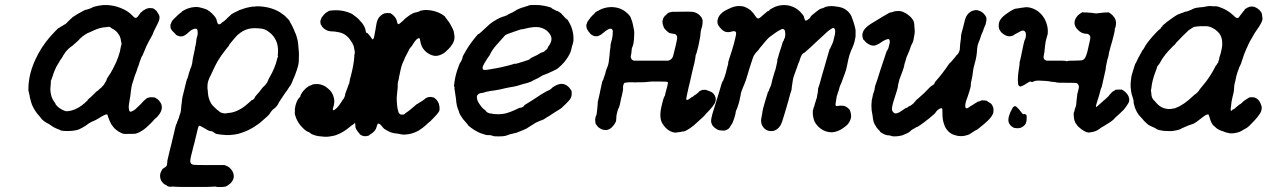

<svg xmlns="http://www.w3.org/2000/svg" viewBox="-20 -498 5037 763"><path d="M383 -477Q389 -478 400 -478Q411 -478 420.5 -476.5Q430 -475 435 -474Q445 -472 460 -466Q483 -457 499 -443Q513 -429 515 -428Q517 -427 519 -427Q524 -427 529 -434Q536 -444 540 -449Q541 -450 541.5 -449.5Q542 -449 545.5 -453Q549 -457 549.5 -456.5Q550 -456 553 -458Q560 -464 573 -466Q580 -466 582.5 -465.5Q585 -465 586 -465Q591 -465 598 -458Q603 -454 603 -453Q603 -452 608 -445Q614 -437 614 -429Q614 -422 611 -414Q609 -409 607.5 -406Q606 -403 601.5 -394Q597 -385 594.5 -380Q592 -375 590.5 -371.5Q589 -368 588 -365Q587 -362 585 -358Q570 -332 562 -315Q552 -292 549 -284Q546 -275 543 -273Q542 -272 535 -252Q531 -237 529 -233.5Q527 -230 526.5 -227Q526 -224 523 -216Q513 -191 512 -185Q507 -169 505 -163Q502 -153 500 -134Q498 -114 496 -106Q495 -99 492 -80Q491 -72 492 -67Q493 -58 495 -56Q497 -54 499 -54Q501 -54 502.5 -55Q504 -56 506 -56.5Q508 -57 508.5 -57.5Q509 -58 509.5 -58Q510 -58 511.5 -59.5Q513 -61 514 -61Q515 -61 524.5 -70Q534 -79 540 -85Q552 -99 559 -104Q563 -107 563 -107Q564 -109 574 -111Q577 -111 577 -111.5Q577 -112 583 -111.5Q589 -111 592 -111Q597 -111 607 -103Q613 -98 618 -90Q622 -84 623 -75Q624 -64 619 -54Q616 -47 608.5 -38Q601 -29 596 -26Q595 -25 593.5 -23.5Q592 -22 584 -13Q559 13 545 21Q542 22 537 26Q529 30 520 33Q517 34 500 34Q473 35 468 33Q449 26 434 11Q427 3 423 -3Q415 -17 409 -35Q408 -41 406.5 -42.5Q405 -44 402 -43Q399 -43 394.5 -40.5Q390 -38 389 -38Q388 -38 382 -34Q361 -20 344 -14Q338 -11 332 -7Q320 3 306 10Q297 14 294 16Q288 19 273 21Q252 24 231 22Q221 21 219 19Q218 19 215 17Q195 10 182 0Q175 -5 169 -8Q153 -16 143 -28Q141 -32 136 -37Q117 -58 107 -82Q103 -93 99 -110Q98 -114 98 -114.5Q98 -115 98 -116.5Q98 -118 97 -121Q96 -124 95 -129Q94 -136 93 -136Q93 -136 93 -148Q93 -160 94.5 -171.5Q96 -183 97 -189Q104 -226 120 -260Q142 -309 179 -352Q185 -359 199 -373.5Q213 -388 214 -387Q216 -387 220 -391Q222 -392 225 -393.5Q228 -395 229 -396Q230 -397 230.5 -397Q231 -397 233 -398.5Q235 -400 235 -400Q238 -400 243 -405Q245 -407 246 -408L247 -409Q247 -409 248.5 -410.5Q250 -412 252 -414Q254 -416 255 -417Q258 -419 257 -419L260 -422Q263 -424 265 -426Q267 -428 266 -428L286 -441Q322 -462 322 -459Q324 -459 335 -463Q346 -467 348 -469Q352 -471 361 -473Q373 -476 383 -477ZM417 -390Q411 -393 410 -391Q410 -391 401 -390Q377 -389 350 -376Q339 -371 337 -370Q327 -367 316 -359Q311 -356 307.5 -353Q304 -350 302 -348Q301 -347 299.5 -346Q298 -345 297 -344Q296 -343 296 -342.5Q296 -342 295 -341Q294 -340 292.5 -338.5Q291 -337 290 -336Q278 -326 270 -318L258 -309L252 -304Q249 -300 246.5 -298Q244 -296 242 -293.5Q240 -291 239 -289L233 -280L232 -279Q231 -277 230 -275Q229 -273 226 -268Q218 -258 213 -248Q211 -245 210 -243Q206 -238 198 -220Q193 -208 188 -192Q186 -185 184 -181L182 -177V-169Q181 -160 181 -156Q179 -142 181 -131Q183 -116 189 -104Q194 -94 199 -89Q200 -88 200 -87Q199 -85 206.5 -77Q214 -69 222 -65Q228 -61 236 -58L242 -56H249Q265 -58 277 -63Q298 -73 300 -76Q301 -76 303.5 -78Q306 -80 307.5 -81Q309 -82 312 -85Q317 -88 317 -89Q317 -89 322 -93.5Q327 -98 328 -99L329 -101H328L329 -102Q331 -104 333.5 -106Q336 -108 339.5 -111Q343 -114 355 -126Q367 -138 367 -137H368Q371 -139 375 -143.5Q379 -148 379.5 -147.5Q380 -147 383 -150.5Q386 -154 389.5 -157.5Q393 -161 394.5 -164Q396 -167 397.5 -169Q399 -171 399 -172Q399 -173 401 -175Q404 -180 404 -182Q403 -183 409 -192Q420 -207 429 -225Q455 -274 460 -311Q461 -316 461.5 -316.5Q462 -317 462.5 -320.5Q463 -324 463 -325.5Q463 -327 462.5 -328Q462 -329 461 -334Q460 -345 456 -354Q454 -357 451 -362Q443 -376 425 -385Q419 -388 420 -389Z M1007 -473Q1034 -472 1057 -465Q1086 -456 1104 -441Q1108 -438 1111 -436Q1115 -432 1123 -424Q1131 -416 1130.5 -415.5Q1130 -415 1133 -410Q1134 -408 1136 -404Q1139 -400 1141 -395Q1144 -390 1147.5 -381.5Q1151 -373 1152 -370Q1158 -359 1163 -337Q1165 -325 1166 -310Q1166 -304 1167 -298Q1168 -292 1168 -278.5Q1168 -265 1167.5 -260Q1167 -255 1167 -249Q1166 -239 1160 -221Q1152 -197 1148 -189Q1146 -185 1144 -180Q1138 -162 1130 -153Q1127 -149 1121 -139Q1119 -137 1113.5 -129Q1108 -121 1103.5 -114Q1099 -107 1093.5 -99Q1088 -91 1087 -88Q1081 -75 1069 -66Q1065 -64 1061 -59Q1055 -52 1053 -48Q1049 -40 1020 -16Q1016 -13 1013 -10Q1010 -7 1006.5 -5Q1003 -3 999 0Q981 13 958 23Q944 29 926 34Q914 37 899 38Q882 40 859 37Q836 35 830.5 29Q825 23 816 23Q810 23 788 9Q775 1 771 2Q768 4 765 18Q763 27 759.5 41Q756 55 753 68Q750 81 748 87Q743 106 739 123Q738 129 737 133Q735 142 737 148Q740 156 751 157Q755 158 810.5 158Q866 158 871 158Q884 161 894 170Q908 184 909 200Q910 212 902 223Q897 231 890 235Q887 237 885 239Q878 245 862 245Q841 246 839 244Q839 243 833 243.5Q827 244 824 244Q822 245 749 245Q676 245 674 244Q672 244 669.5 243.5Q667 243 665.5 243Q664 243 664 244H655Q652 244 648 242.5Q644 241 645 241L641 238Q636 235 635 235Q634 235 630.5 232Q627 229 624 225Q621 221 620 219Q616 210 616 201Q616 192 620 184Q626 172 628 172Q629 172 632.5 169Q636 166 637 166Q639 165 641.5 161.5Q644 158 644 155Q644 154 644 151Q646 145 645 144Q644 144 644.5 143.5Q645 143 648 128Q652 112 655 98Q659 84 660 79Q663 65 677 7Q680 -3 680 -4L681 -5Q681 -4 682 -6Q683 -8 684 -12.5Q685 -17 685.5 -16.5Q686 -16 687 -21Q688 -23 688.5 -24Q689 -25 690.5 -29Q692 -33 693 -38Q698 -50 699 -59Q699 -66 699.5 -66.5Q700 -67 700 -70Q700 -73 700.5 -77Q701 -81 701.5 -85Q702 -89 702.5 -91Q703 -93 703 -97.5Q703 -102 706 -116Q710 -132 715 -152Q718 -165 719 -169Q720 -173 722 -180L724 -187V-186V-184L725 -186Q726 -188 728.5 -198.5Q731 -209 731.5 -209.5Q732 -210 733.5 -215Q735 -220 735 -220Q735 -220 736 -223Q737 -226 737.5 -227Q738 -228 738.5 -229.5Q739 -231 739.5 -231.5Q740 -232 741 -235.5Q742 -239 742 -240Q744 -245 744 -249Q744 -250 745 -256Q746 -262 746.5 -266Q747 -270 748.5 -275.5Q750 -281 750 -282Q750 -284 752 -292Q755 -304 755 -309Q756 -312 757 -317Q760 -330 760 -337Q761 -347 764 -355Q767 -363 765 -377Q764 -381 762 -383Q760 -384 756.5 -384Q753 -384 748 -382Q739 -379 730 -370Q715 -356 706 -354Q692 -351 679 -360L678 -362Q678 -362 675 -365Q672 -368 668 -372Q664 -376 664 -376L658 -386L657 -399L659 -403L662 -411Q662 -411 664 -414.5Q666 -418 666.5 -418Q667 -418 668.5 -420Q670 -422 670 -422Q670 -422 678 -429.5Q686 -437 686 -437.5Q686 -438 689 -440Q692 -442 692.5 -443Q693 -444 696 -446Q703 -450 703 -452Q703 -453 713.5 -458.5Q724 -464 732 -466Q741 -469 754 -470Q767 -471 780 -467Q792 -464 802 -460Q814 -453 823 -444Q840 -427 841 -418Q843 -406 848 -402Q849 -401 850 -401Q851 -401 851.5 -401.5Q852 -402 853 -402Q854 -401 860 -406Q862 -409 863.5 -409.5Q865 -410 867 -411.5Q869 -413 871 -414.5Q873 -416 877 -419.5Q881 -423 882 -424.5Q883 -426 883 -426Q883 -426 886 -428.5Q889 -431 889 -431.5Q889 -432 893 -435Q897 -438 897 -439Q898 -441 911.5 -448Q925 -455 932 -458Q955 -467 974 -470Q982 -472 991 -472Q993 -471 993.5 -472Q994 -473 1007 -473ZM1011 -385Q1004 -386 995 -386Q969 -387 946 -375Q934 -368 922 -357Q907 -341 903 -335Q900 -331 897 -328Q895 -326 893.5 -323.5Q892 -321 890.5 -319.5Q889 -318 889.5 -318Q890 -318 891 -319L890 -317Q888 -315 886 -312Q884 -309 878 -302Q856 -274 845 -255Q843 -251 838 -242Q833 -233 831 -228Q819 -201 817 -198Q816 -197 815 -194.5Q814 -192 812 -188Q807 -176 806 -170Q805 -167 804.5 -156.5Q804 -146 805 -142Q806 -138 806 -131Q807 -120 809 -111Q813 -96 820 -85Q826 -77 834 -70Q846 -58 850 -57V-56L857 -51Q867 -47 878 -47Q880 -48 880 -48L886 -49Q918 -50 954 -77Q964 -85 975 -95Q977 -97 978.5 -98.5Q980 -100 981 -100.5Q982 -101 982 -101Q983 -99 988 -104Q993 -109 993 -112Q993 -113 1000 -121Q1013 -135 1022 -148Q1027 -154 1029 -155Q1032 -157 1040 -168Q1047 -180 1047 -183Q1047 -184 1052 -192Q1062 -209 1069 -226Q1077 -245 1081 -262Q1082 -269 1083 -270V-269L1084 -270Q1086 -274 1084 -275Q1084 -275 1084 -279Q1087 -304 1081 -326Q1078 -337 1070 -349Q1062 -361 1050 -370Q1040 -378 1032 -381Q1021 -385 1011 -385Z M1666 -458Q1676 -459 1690 -457Q1713 -454 1735 -442Q1749 -433 1750 -430Q1750 -429 1750 -429Q1750 -429 1753 -425Q1756 -421 1758 -418.5Q1760 -416 1763 -412Q1766 -408 1768 -404.5Q1770 -401 1773 -395Q1781 -381 1783 -374Q1785 -362 1786 -355Q1787 -345 1784 -336Q1780 -325 1776 -320Q1770 -310 1760 -301Q1756 -298 1753 -294Q1744 -286 1735 -282Q1726 -278 1721 -277Q1718 -277 1715 -276Q1704 -275 1690.5 -281Q1677 -287 1667 -298Q1660 -306 1657 -312Q1652 -323 1650 -335Q1649 -344 1648 -345Q1643 -349 1634 -340Q1628 -334 1619 -319Q1615 -312 1612 -310Q1607 -305 1604 -297Q1601 -290 1592 -274Q1589 -269 1587.5 -264Q1586 -259 1584 -256Q1578 -244 1575 -233Q1573 -227 1571.5 -218.5Q1570 -210 1568.5 -204Q1567 -198 1566 -193Q1565 -183 1562 -174Q1561 -171 1561 -169Q1561 -167 1560.5 -163.5Q1560 -160 1560.5 -157Q1561 -154 1560 -147Q1558 -129 1557 -116Q1557 -107 1556.5 -106Q1556 -105 1557 -93Q1558 -76 1560 -66Q1561 -62 1561.5 -59.5Q1562 -57 1564 -51Q1567 -45 1572 -43Q1577 -42 1584 -43Q1590 -45 1590 -47Q1590 -48 1594 -50Q1604 -56 1628 -77Q1637 -85 1638 -85Q1640 -85 1646 -90Q1651 -93 1651.5 -93Q1652 -93 1656 -96Q1660 -99 1660.5 -99Q1661 -99 1663 -100.5Q1665 -102 1669 -105L1672 -108L1682 -112L1695 -113Q1694 -112 1695 -112Q1702 -112 1706 -109Q1707 -108 1710 -106Q1716 -101 1720 -94Q1725 -86 1726.5 -74Q1728 -62 1725 -56Q1721 -47 1698 -24Q1694 -21 1694 -20Q1694 -19 1680 -8Q1677 -5 1674 -2Q1661 10 1645 20Q1641 23 1637.5 24Q1634 25 1629 28Q1617 33 1605 35Q1592 37 1582 37Q1573 36 1566 34Q1562 33 1560 33Q1549 33 1533 28Q1523 24 1512 17Q1508 14 1507 14Q1505 13 1498 4Q1489 -7 1484 -7Q1480 -7 1477 5Q1474 15 1471 19Q1465 28 1450 37Q1447 39 1447 40Q1446 41 1441 42Q1430 45 1419 41Q1409 36 1409 34Q1409 33 1406 30Q1403 27 1400.5 23Q1398 19 1397 18Q1396 16 1393 10Q1393 8 1392 1Q1392 -10 1390 -10Q1388 -10 1388 -6Q1388 -5 1387.5 -5.5Q1387 -6 1386.5 -5.5Q1386 -5 1383 -3Q1376 1 1368 8Q1356 18 1346 24Q1330 34 1315 39Q1306 42 1303 42Q1281 47 1265 45Q1244 44 1229 39Q1226 38 1222.5 36.5Q1219 35 1216 33.5Q1213 32 1214 31L1207 27Q1197 24 1186 13Q1171 -1 1163 -16Q1157 -26 1154 -37Q1152 -42 1151.5 -46.5Q1151 -51 1151.5 -51.5Q1152 -52 1152 -56Q1151 -68 1153 -70Q1153 -70 1153 -72.5Q1153 -75 1153.5 -75Q1154 -75 1154 -77Q1154 -79 1154.5 -79Q1155 -79 1155 -81Q1155 -83 1155.5 -83Q1156 -83 1156 -84.5Q1156 -86 1156.5 -86.5Q1157 -87 1158 -90Q1161 -99 1163 -101Q1164 -102 1164.5 -103.5Q1165 -105 1166.5 -106.5Q1168 -108 1169 -109Q1170 -110 1171 -112Q1176 -116 1173 -116L1174 -117Q1175 -119 1174.5 -119Q1174 -119 1175 -121L1176 -122V-123Q1176 -123 1176.5 -123.5Q1177 -124 1178.5 -126.5Q1180 -129 1180 -129V-130L1181 -131L1182 -132Q1184 -135 1185 -136Q1186 -138 1193 -145Q1197 -149 1198.5 -149.5Q1200 -150 1200 -150.5Q1200 -151 1202 -152Q1204 -153 1204 -153.5Q1204 -154 1207 -155.5Q1210 -157 1211 -157.5Q1212 -158 1216 -159L1222 -162Q1222 -163 1226 -163Q1243 -166 1258 -161Q1269 -158 1280 -149Q1292 -140 1299 -129Q1304 -120 1306 -112Q1307 -108 1308 -103Q1309 -97 1308 -88Q1307 -78 1303 -67Q1302 -62 1303.5 -60.5Q1305 -59 1310 -62Q1319 -68 1328 -80Q1334 -89 1340 -98Q1342 -103 1343 -103Q1344 -102 1348 -110Q1351 -117 1352 -121Q1352 -122 1351 -121L1352 -125Q1356 -136 1363 -155L1367 -166L1368 -167Q1369 -170 1369 -173Q1369 -176 1371 -185Q1374 -193 1375 -199Q1385 -237 1388 -271Q1388 -280 1388 -281Q1390 -281 1390 -288.5Q1390 -296 1388 -302Q1386 -317 1383 -320Q1383 -320 1380 -327Q1375 -335 1370 -342Q1366 -348 1360 -353Q1348 -364 1334 -368Q1328 -370 1314 -372Q1310 -373 1302 -373Q1292 -373 1282 -376Q1273 -380 1268 -384Q1265 -387 1265 -387Q1262 -388 1258 -396Q1256 -400 1255.5 -399.5Q1255 -399 1254.5 -401.5Q1254 -404 1253.5 -407.5Q1253 -411 1253 -414Q1253 -417 1253.5 -417Q1254 -417 1254 -416.5Q1254 -416 1254 -416Q1254 -416 1255 -420L1259 -430L1262 -433Q1264 -436 1265 -437Q1266 -438 1266 -438.5Q1266 -439 1269.5 -442Q1273 -445 1273.5 -446Q1274 -447 1279.5 -450Q1285 -453 1286 -454Q1288 -456 1305.5 -457Q1323 -458 1335 -456Q1356 -453 1374 -445Q1381 -442 1384 -439Q1386 -437 1389 -435Q1392 -433 1392.5 -432.5Q1393 -432 1396 -430Q1406 -422 1413 -413Q1420 -406 1424 -399Q1432 -386 1433 -376Q1434 -370 1436 -368Q1438 -365 1438 -367L1439 -366H1441L1442 -365Q1443 -363 1446 -360Q1450 -356 1456 -347Q1461 -338 1464 -344Q1467 -349 1470 -369Q1471 -375 1472.5 -382Q1474 -389 1474 -392Q1476 -409 1482 -422Q1487 -431 1490 -433Q1491 -433 1493 -436Q1500 -442 1508 -445Q1511 -445 1514.5 -445.5Q1518 -446 1518.5 -446.5Q1519 -447 1524 -446Q1529 -445 1530 -446Q1530 -447 1537 -442Q1539 -440 1544 -436Q1556 -425 1558 -410Q1560 -403 1562 -402Q1565 -400 1581 -415Q1589 -424 1595 -428Q1607 -438 1619 -444L1625 -447L1638 -450Q1645 -452 1647 -453Q1649 -454 1648.5 -454.5Q1648 -455 1650.5 -455.5Q1653 -456 1657 -456.5Q1661 -457 1666 -458Z M1919 -397Q1920 -398 1920 -398L1919 -397L1918 -396ZM2093 -478Q2098 -478 2111.5 -478Q2125 -478 2129 -477Q2145 -475 2156 -472Q2172 -468 2172 -466Q2172 -465 2177 -462.5Q2182 -460 2187.5 -457Q2193 -454 2195 -454H2196L2195 -455Q2194 -456 2197 -454Q2197 -454 2199 -452Q2207 -448 2212 -443Q2211 -444 2210.5 -444Q2210 -444 2228 -425Q2233 -421 2233 -421Q2236 -421 2245 -403Q2251 -392 2254 -380Q2259 -363 2259 -344Q2259 -330 2257 -327Q2257 -326 2256 -323Q2255 -320 2253.5 -315Q2252 -310 2252 -309Q2252 -308 2251 -305Q2250 -302 2249 -297Q2248 -292 2244 -284Q2232 -260 2212 -240Q2196 -224 2188 -221Q2185 -220 2182.5 -218.5Q2180 -217 2177 -215.5Q2174 -214 2169 -212Q2157 -206 2146 -202Q2139 -200 2134 -197Q2115 -185 2104 -181Q2101 -180 2098 -178Q2093 -174 2086 -172Q2083 -171 2080.5 -170Q2078 -169 2074.5 -168Q2071 -167 2062 -165Q2028 -154 2018 -153Q2014 -153 1986 -147Q1974 -144 1971.5 -143.5Q1969 -143 1958.5 -141Q1948 -139 1941 -138Q1928 -137 1922 -135Q1918 -134 1914 -133.5Q1910 -133 1907 -131.5Q1904 -130 1897 -129Q1885 -128 1880 -123Q1877 -120 1876 -117.5Q1875 -115 1875 -111Q1875 -105 1879 -95Q1885 -84 1893 -74Q1899 -66 1907 -61Q1912 -57 1913 -54Q1916 -51 1924 -48L1929 -47H1931Q1941 -44 1961 -44Q1973 -44 1988 -47Q2011 -53 2039 -67Q2045 -70 2047 -70Q2049 -70 2051 -70Q2059 -73 2063 -77L2064 -78H2062H2061Q2061 -78 2067 -82Q2086 -93 2131 -123Q2154 -137 2155 -137Q2156 -136 2166 -142Q2174 -148 2174 -149Q2174 -150 2188 -158Q2205 -167 2219 -164Q2232 -161 2242 -150Q2248 -143 2251 -137Q2252 -135 2252 -127Q2252 -119 2250 -113Q2247 -103 2234 -91Q2227 -83 2222 -79Q2217 -75 2216.5 -74Q2216 -73 2214 -71Q2210 -67 2193 -57Q2189 -55 2179.5 -48.5Q2170 -42 2164.5 -38.5Q2159 -35 2152 -31Q2139 -22 2137 -22Q2136 -22 2129 -19Q2122 -16 2117 -14Q2109 -11 2099 -4Q2082 7 2079 8.5Q2076 10 2074 12Q2067 16 2034 29Q2024 32 2014 34Q2010 34 2007 35.5Q2004 37 2000.5 38Q1997 39 1994 40Q1986 44 1961 44Q1945 44 1941.5 43Q1938 42 1938 42Q1938 41 1927 39Q1923 39 1918 39Q1913 39 1904 36Q1890 32 1880 27Q1864 19 1851 9Q1839 0 1838 -4Q1837 -6 1831 -12Q1820 -24 1815 -32Q1805 -47 1805 -50Q1805 -51 1803 -57Q1794 -75 1792 -106Q1791 -113 1790 -119Q1788 -130 1787 -139Q1787 -142 1786.5 -142Q1786 -142 1786 -145Q1787 -154 1785 -154Q1783 -154 1787 -178Q1791 -204 1802 -233Q1808 -250 1809.5 -250Q1811 -250 1814 -258Q1819 -268 1818 -270Q1817 -272 1833 -299Q1854 -333 1877 -359Q1880 -363 1881 -362.5Q1882 -362 1886.5 -366Q1891 -370 1892.5 -371Q1894 -372 1901 -379Q1915 -392 1926 -402Q1940 -413 1941 -413Q1942 -413 1945.5 -415.5Q1949 -418 1949 -417.5Q1949 -417 1951.5 -419Q1954 -421 1954.5 -421Q1955 -421 1956.5 -422Q1958 -423 1958.5 -423Q1959 -423 1960.5 -424Q1962 -425 1963 -425.5Q1964 -426 1969 -428Q1980 -433 1984 -433Q1986 -434 1986.5 -434.5Q1987 -435 1988 -435L1992 -436Q1992 -436 1995.5 -438Q1999 -440 1999 -440.5Q1999 -441 2017 -449Q2019 -450 2020.5 -451Q2022 -452 2022.5 -452Q2023 -452 2026 -454Q2029 -456 2029.5 -456Q2030 -456 2030.5 -457Q2031 -458 2040 -462Q2053 -468 2063 -470Q2066 -471 2067 -471.5Q2068 -472 2071 -473Q2079 -474 2080 -476Q2080 -477 2093 -478ZM2120 -390Q2109 -391 2098.5 -390Q2088 -389 2070 -385Q2060 -382 2056.5 -382Q2053 -382 2051.5 -381.5Q2050 -381 2043 -379Q2034 -376 2017 -370Q2005 -366 2000 -364Q1997 -363 1993 -361Q1987 -359 1984 -354Q1978 -347 1967 -335Q1964 -331 1959 -326Q1955 -321 1951 -317Q1934 -297 1928 -283Q1928 -281 1917 -266Q1902 -243 1899 -235Q1896 -224 1901 -221Q1905 -219 1918 -221Q1950 -226 1973 -231Q2012 -240 2026 -245H2027Q2027 -243 2039 -247Q2063 -255 2065 -255L2073 -258Q2078 -258 2087 -264L2088 -266L2093 -269Q2116 -279 2131 -289H2132L2136 -291Q2136 -290 2137 -290Q2142 -292 2149 -299Q2151 -301 2151 -300.5Q2151 -300 2154 -303.5Q2157 -307 2157 -308Q2158 -310 2157.5 -311Q2157 -312 2158 -312Q2161 -314 2167 -326Q2173 -338 2171 -349Q2169 -359 2160 -369Q2154 -376 2149 -379Q2135 -388 2120 -390Z M2622 -437Q2623 -437 2617 -430L2615 -428L2617 -430Q2618 -432 2620 -434.5Q2622 -437 2622 -437ZM2397 -469Q2410 -471 2423 -469Q2447 -466 2465 -452Q2483 -438 2487 -427Q2487 -425 2489 -421Q2493 -412 2495 -401Q2496 -394 2497.5 -388.5Q2499 -383 2500 -376Q2501 -362 2500 -356Q2500 -351 2499.5 -343Q2499 -335 2497.5 -326.5Q2496 -318 2494 -314Q2490 -306 2490 -297Q2490 -292 2489 -286Q2485 -271 2488 -266Q2492 -258 2500 -257Q2504 -257 2567.5 -257Q2631 -257 2635 -257Q2641 -258 2646 -262Q2653 -268 2655 -276Q2657 -282 2665 -316Q2666 -321 2667 -325Q2671 -342 2671 -348Q2671 -353 2670 -355Q2667 -361 2662 -363Q2660 -363 2653 -364Q2646 -365 2644 -366Q2638 -367 2637 -369Q2637 -369 2632 -373Q2627 -377 2621 -384Q2617 -389 2616 -395Q2614 -400 2613.5 -402.5Q2613 -405 2613 -408.5Q2613 -412 2612 -412L2616 -426Q2620 -433 2629 -441Q2633 -444 2632.5 -444.5Q2632 -445 2636 -447Q2643 -450 2652 -451Q2658 -451 2693 -451.5Q2728 -452 2732 -451Q2748 -449 2761 -437Q2769 -429 2771 -421Q2773 -418 2772 -407Q2771 -392 2767 -383Q2764 -374 2763 -355Q2762 -348 2758 -328Q2756 -318 2755 -314Q2752 -304 2748 -287Q2747 -284 2745.5 -281Q2744 -278 2744 -274Q2744 -269 2739 -246Q2736 -234 2734 -226Q2732 -217 2730 -209Q2724 -183 2722 -173Q2720 -164 2717 -153Q2712 -130 2710 -121Q2707 -108 2707 -105Q2707 -101 2711 -101Q2715 -101 2725 -109Q2731 -114 2731 -113Q2732 -112 2738 -118Q2741 -120 2741 -120Q2741 -119 2751 -127L2757 -132H2756Q2756 -133 2759 -135Q2768 -140 2772 -141Q2774 -141 2779 -141Q2785 -142 2796 -137Q2807 -133 2811 -130Q2814 -127 2814 -127L2816 -125Q2828 -110 2823 -94Q2821 -90 2820 -87Q2814 -76 2800 -61Q2795 -56 2793 -53.5Q2791 -51 2788 -48.5Q2785 -46 2782.5 -42Q2780 -38 2765 -25Q2761 -21 2753 -14Q2735 3 2723 11Q2707 22 2698 24Q2695 25 2694 25L2693 24Q2692 25 2683.5 26.5Q2675 28 2672 28Q2666 30 2656 28Q2633 22 2618 1Q2610 -9 2607 -19Q2602 -37 2606 -62Q2608 -72 2609 -76Q2610 -80 2613 -93L2617 -107L2620 -114Q2621 -116 2622 -117.5Q2623 -119 2624 -126Q2629 -145 2632 -156Q2635 -169 2634 -171.5Q2633 -174 2602 -174Q2573 -174 2568.5 -174Q2564 -174 2558 -173Q2543 -171 2526 -171Q2516 -171 2511 -171Q2504 -170 2496 -171Q2491 -171 2478 -171Q2462 -170 2460 -167Q2455 -157 2456 -148Q2457 -142 2451 -117Q2449 -112 2448.5 -108Q2448 -104 2446 -95.5Q2444 -87 2443 -81Q2440 -71 2439 -69Q2436 -66 2432 -49Q2429 -39 2429 -26Q2429 -22 2428 -16Q2424 -6 2416 3Q2406 15 2394 18Q2390 19 2383.5 18.5Q2377 18 2374 17Q2366 14 2357 7Q2353 2 2349.5 -2.5Q2346 -7 2346 -8Q2347 -9 2346 -13Q2345 -17 2345 -22Q2346 -31 2347 -34Q2347 -34 2347.5 -35.5Q2348 -37 2349 -38Q2352 -45 2352 -53Q2353 -59 2353.5 -66Q2354 -73 2354.5 -76Q2355 -79 2355 -82Q2356 -89 2355 -90Q2355 -90 2362 -121Q2365 -137 2366 -140.5Q2367 -144 2367.5 -146.5Q2368 -149 2370 -159Q2374 -178 2376 -179Q2378 -181 2379 -188Q2379 -190 2380 -190Q2381 -190 2382 -197Q2383 -199 2383.5 -199.5Q2384 -200 2385 -204Q2386 -208 2386 -208.5Q2386 -209 2387 -213Q2388 -217 2390 -222.5Q2392 -228 2395 -235Q2398 -244 2399 -251Q2399 -253 2400 -259.5Q2401 -266 2402 -276Q2403 -286 2403 -288.5Q2403 -291 2403.5 -293Q2404 -295 2404 -297.5Q2404 -300 2405 -305Q2407 -314 2406 -316Q2405 -317 2412 -343Q2415 -358 2415 -365Q2415 -370 2415 -371Q2416 -372 2415 -376Q2414 -380 2412 -382Q2407 -386 2398 -382Q2388 -377 2378 -368Q2369 -360 2362 -357Q2358 -356 2358 -355Q2357 -354 2347 -354Q2342 -354 2338 -356Q2335 -357 2330.5 -360Q2326 -363 2326 -363.5Q2326 -364 2325 -366Q2318 -372 2318 -374Q2318 -374 2317 -376Q2311 -382 2310 -396V-399L2312 -404Q2313 -409 2313.5 -409.5Q2314 -410 2315 -412Q2316 -414 2317 -415.5Q2318 -417 2320 -419Q2323 -423 2325 -426Q2325 -427 2330 -432Q2335 -437 2335 -437.5Q2335 -438 2339 -441Q2344 -445 2344 -447Q2344 -449 2366 -460Q2381 -467 2397 -469Z M3083 -477Q3094 -479 3108 -477Q3120 -476 3133 -470Q3149 -463 3162 -449Q3174 -436 3175 -431Q3176 -423 3180 -417Q3182 -415 3188 -418Q3200 -426 3201 -431Q3202 -435 3227 -454Q3239 -463 3243 -464Q3246 -464 3251 -466Q3263 -472 3266 -472Q3267 -472 3273 -473Q3283 -475 3296 -473Q3315 -471 3324 -468Q3328 -466 3329 -466Q3333 -465 3342 -459Q3362 -445 3368 -421Q3370 -416 3372 -410Q3378 -391 3380 -379Q3380 -375 3380 -366.5Q3380 -358 3380 -353Q3377 -332 3370 -315Q3368 -311 3367 -307.5Q3366 -304 3363 -299Q3356 -283 3351 -261Q3349 -250 3348 -246.5Q3347 -243 3346 -237Q3343 -220 3338 -208Q3336 -204 3334 -197Q3328 -180 3323 -167Q3318 -158 3316 -150Q3314 -141 3310 -130Q3304 -115 3303 -102Q3302 -94 3301 -89Q3299 -78 3303 -77Q3305 -76 3310 -77Q3319 -79 3326 -78Q3329 -78 3331.5 -77.5Q3334 -77 3334.5 -77Q3335 -77 3337 -76Q3342 -75 3348 -70Q3354 -65 3357 -61Q3361 -51 3362 -42Q3363 -34 3361 -27Q3357 -13 3347 -2Q3340 5 3326 14Q3319 19 3308 23Q3286 32 3262 24Q3250 20 3241 13Q3226 2 3217 -15Q3213 -24 3211 -37Q3210 -43 3210 -52Q3210 -61 3211 -62Q3213 -63 3213 -70Q3213 -71 3214 -71.5Q3215 -72 3216.5 -78.5Q3218 -85 3218.5 -86.5Q3219 -88 3220.5 -92Q3222 -96 3223 -101Q3227 -110 3227 -116Q3229 -124 3229 -127Q3230 -129 3230 -130.5Q3230 -132 3230 -135Q3232 -142 3231 -142Q3230 -142 3230.5 -144Q3231 -146 3232 -149Q3233 -152 3234 -154.5Q3235 -157 3237 -164Q3239 -171 3242 -182Q3245 -193 3249 -207Q3253 -221 3257 -234Q3260 -246 3262 -252Q3270 -281 3276 -300Q3277 -304 3278 -304Q3279 -304 3281 -310Q3283 -314 3283 -314Q3283 -314 3284.5 -317.5Q3286 -321 3286.5 -321.5Q3287 -322 3287.5 -323.5Q3288 -325 3289 -328Q3292 -334 3293 -341Q3293 -342 3295 -349.5Q3297 -357 3297.5 -359Q3298 -361 3298.5 -366Q3299 -371 3299 -374Q3299 -382 3297 -382Q3297 -382 3297 -383Q3297 -384 3295 -385Q3291 -389 3286 -385Q3284 -383 3280 -381Q3272 -377 3243 -349Q3237 -343 3232 -339Q3222 -330 3201 -310Q3175 -286 3174 -287Q3173 -288 3167 -281Q3163 -275 3159 -263Q3157 -254 3154.5 -249.5Q3152 -245 3151 -241Q3150 -237 3145 -224Q3133 -193 3131 -181Q3129 -165 3127 -155Q3126 -151 3126 -146Q3126 -141 3124 -136Q3121 -128 3116 -109Q3115 -104 3113 -97.5Q3111 -91 3110 -87.5Q3109 -84 3107.5 -79Q3106 -74 3105 -70Q3099 -51 3096 -40Q3094 -33 3092 -27Q3085 -1 3075 9Q3061 24 3043 23Q3029 23 3017 12Q3013 8 3009 0.5Q3005 -7 3005 -12Q3004 -23 3005 -26Q3006 -27 3006 -31Q3007 -36 3009 -47Q3010 -51 3010 -55Q3010 -60 3021 -97Q3024 -106 3025.5 -111.5Q3027 -117 3029 -123Q3031 -129 3031.5 -131.5Q3032 -134 3033 -134Q3035 -134 3037 -143Q3038 -146 3038.5 -146.5Q3039 -147 3040.5 -151Q3042 -155 3042.5 -155.5Q3043 -156 3043.5 -158Q3044 -160 3044.5 -160.5Q3045 -161 3045 -163Q3045 -165 3046.5 -169.5Q3048 -174 3048 -175Q3048 -178 3055 -201Q3058 -210 3058.5 -212.5Q3059 -215 3060 -217Q3061 -219 3061.5 -221Q3062 -223 3064 -231.5Q3066 -240 3066.5 -242.5Q3067 -245 3068 -250Q3070 -257 3069 -258Q3068 -258 3068.5 -259Q3069 -260 3072 -270Q3077 -289 3085 -312Q3091 -333 3092 -334Q3094 -334 3096 -342Q3097 -346 3098 -346Q3099 -347 3100 -354Q3100 -357 3100.5 -359.5Q3101 -362 3101 -363.5Q3101 -365 3100.5 -365Q3100 -365 3100 -369Q3100 -382 3090 -383Q3087 -383 3084 -381Q3081 -379 3076.5 -377Q3072 -375 3069.5 -373Q3067 -371 3065 -370Q3063 -369 3058.5 -365.5Q3054 -362 3044 -355Q3033 -348 3021 -333Q3013 -323 3010 -319.5Q3007 -316 3004.5 -313Q3002 -310 3000 -308Q2998 -306 2997 -303.5Q2996 -301 2989 -294Q2978 -283 2973 -271Q2970 -263 2964 -244Q2960 -233 2957 -222Q2952 -207 2948 -192Q2946 -187 2944 -179Q2942 -175 2940.5 -170Q2939 -165 2937.5 -162Q2936 -159 2934 -154Q2926 -135 2924 -126Q2924 -122 2923 -118Q2921 -112 2920 -105Q2920 -102 2916 -88Q2909 -65 2906 -60Q2904 -56 2904 -54Q2903 -44 2899 -32Q2898 -29 2895 -20Q2890 -6 2887 -3Q2885 -1 2883 3Q2878 15 2863 20Q2861 21 2855 21Q2839 21 2831 17Q2822 12 2816 6Q2808 -2 2806 -14Q2805 -24 2811 -45Q2818 -69 2839 -136Q2842 -145 2846 -160Q2847 -164 2848 -166.5Q2849 -169 2849.5 -170.5Q2850 -172 2850.5 -173Q2851 -174 2851 -174Q2852 -174 2855 -180Q2856 -184 2856 -184Q2857 -185 2859 -191Q2866 -212 2867 -219Q2870 -230 2872 -238Q2874 -243 2874 -246V-247H2873Q2873 -248 2876.5 -259.5Q2880 -271 2882.5 -278.5Q2885 -286 2887 -292.5Q2889 -299 2890 -302Q2898 -327 2903 -351Q2907 -367 2904 -371Q2900 -376 2889 -373Q2875 -368 2862 -372Q2851 -376 2840 -390Q2835 -395 2833 -401Q2831 -405 2831 -412Q2831 -419 2833 -423Q2836 -435 2847 -445Q2856 -454 2876 -463Q2900 -475 2918 -474Q2930 -474 2939 -471Q2951 -466 2962 -458Q2973 -448 2982 -434Q2989 -423 2994 -425Q2999 -425 3011 -437Q3022 -447 3030 -453Q3032 -455 3032 -454Q3032 -453 3034 -454Q3035 -455 3036.5 -456Q3038 -457 3038 -458Q3037 -459 3052 -467Q3067 -475 3083 -477Z M3852 -457Q3861 -459 3869 -456Q3884 -452 3895 -437Q3901 -428 3900 -422Q3900 -420 3900 -417Q3899 -410 3897 -402Q3893 -392 3889 -383Q3888 -379 3887 -376Q3886 -373 3883 -367Q3880 -361 3876.5 -349.5Q3873 -338 3871 -334.5Q3869 -331 3867.5 -325.5Q3866 -320 3865 -317Q3864 -314 3863 -303Q3862 -284 3860 -274Q3859 -268 3857 -259Q3855 -250 3853 -244Q3848 -226 3847 -218Q3845 -198 3843 -190Q3842 -188 3841.5 -183Q3841 -178 3839.5 -173Q3838 -168 3838 -161.5Q3838 -155 3836.5 -150Q3835 -145 3831.5 -132.5Q3828 -120 3826 -115.5Q3824 -111 3822.5 -106Q3821 -101 3819 -96Q3817 -90 3816 -81.5Q3815 -73 3818 -69Q3821 -64 3834 -74Q3837 -77 3840 -78Q3843 -79 3849 -83.5Q3855 -88 3856 -88Q3857 -88 3861.5 -91Q3866 -94 3866 -94Q3870 -94 3878 -98Q3881 -100 3892 -99Q3898 -98 3898 -98Q3900 -99 3909 -92Q3913 -90 3914 -89Q3922 -85 3926 -73Q3929 -67 3928 -56Q3928 -48 3923 -40Q3916 -27 3894 -8Q3886 -1 3882 2Q3871 11 3866 15Q3864 17 3859 19Q3854 21 3849.5 24.5Q3845 28 3841 30Q3837 32 3835 34Q3830 38 3816 41Q3809 43 3798 43Q3785 43 3775 39Q3766 37 3757 31Q3749 26 3742 16Q3738 11 3738 10.5Q3738 10 3736 6Q3734 2 3734 2Q3734 2 3733 -1Q3729 -11 3727 -22Q3725 -31 3725 -57Q3725 -66 3724 -67Q3721 -69 3716 -67Q3704 -61 3698 -51Q3695 -46 3686 -39Q3681 -35 3681 -35Q3680 -33 3651 -11Q3632 3 3628 5Q3625 6 3624 7H3623Q3623 6 3616 11Q3613 13 3610 14Q3601 19 3596 24.5Q3591 30 3568 39Q3552 44 3533 44Q3521 43 3521 42Q3521 41 3513 40Q3507 39 3508 40Q3508 40 3504 39Q3497 38 3487 32Q3476 26 3477 24Q3477 23 3470.5 16.5Q3464 10 3464 9.5Q3464 9 3461 4Q3455 -4 3452 -13Q3449 -24 3448 -35Q3448 -38 3447 -42Q3443 -58 3443 -76Q3443 -87 3444 -93Q3444 -97 3444 -97.5Q3444 -98 3445 -102.5Q3446 -107 3447 -111Q3447 -117 3455 -140L3457 -153Q3456 -152 3466 -180Q3469 -189 3479 -221Q3504 -296 3504 -296Q3506 -296 3508 -302Q3509 -305 3510 -305L3512 -313Q3513 -316 3514.5 -322Q3516 -328 3516 -333Q3515 -343 3510 -343Q3505 -343 3491 -336Q3487 -334 3482 -330Q3473 -323 3462 -319Q3460 -318 3456 -317Q3452 -316 3451 -317Q3451 -317 3446 -317Q3439 -318 3431 -323Q3426 -327 3425 -327Q3423 -327 3415 -337Q3412 -341 3411 -340L3408 -349Q3405 -360 3410 -372Q3413 -380 3422 -389Q3433 -399 3435 -399Q3436 -399 3437 -401Q3441 -404 3488 -432Q3519 -451 3521 -449L3527 -450Q3528 -451 3529 -451Q3531 -453 3543.5 -454Q3556 -455 3562 -453Q3579 -448 3595 -434Q3612 -419 3613 -404Q3613 -401 3613.5 -398.5Q3614 -396 3614 -389.5Q3614 -383 3615 -378Q3616 -369 3613 -355Q3611 -348 3611 -343Q3609 -332 3604 -323Q3602 -321 3598.5 -310.5Q3595 -300 3594 -297.5Q3593 -295 3591.5 -291.5Q3590 -288 3587 -281Q3581 -269 3579 -258Q3576 -249 3574.5 -244Q3573 -239 3573 -236Q3571 -225 3555 -184Q3553 -180 3553 -177Q3552 -171 3549 -161Q3548 -157 3548 -152Q3547 -146 3544 -137Q3541 -128 3531 -96Q3523 -70 3525 -60Q3528 -52 3535 -48Q3542 -45 3556 -53Q3568 -61 3577 -67Q3581 -70 3581 -70V-69Q3581 -68 3582 -69Q3584 -69 3590 -74Q3595 -77 3595 -77Q3596 -76 3602.5 -81Q3609 -86 3611 -88Q3612 -90 3614 -92Q3619 -96 3619 -98Q3619 -99 3628 -106Q3655 -129 3676 -152Q3683 -158 3683.5 -158Q3684 -158 3686 -159Q3693 -163 3695 -170Q3696 -173 3700 -177Q3725 -205 3750 -242Q3756 -250 3756 -249Q3758 -249 3762 -255Q3763 -257 3763.5 -257Q3764 -257 3766 -259.5Q3768 -262 3769 -263Q3770 -264 3771 -266L3772 -267L3774 -268Q3774 -270 3775 -270.5Q3776 -271 3777 -272.5Q3778 -274 3779 -276Q3781 -278 3784 -281Q3786 -283 3787 -284Q3788 -285 3788 -285.5Q3788 -286 3789 -287.5Q3790 -289 3791.5 -292.5Q3793 -296 3794 -300Q3795 -314 3796 -327Q3796 -329 3797 -330Q3797 -332 3797 -334.5Q3797 -337 3798 -340Q3800 -356 3799 -356Q3799 -357 3801.5 -368Q3804 -379 3807 -388Q3811 -405 3815 -420Q3819 -434 3828 -444Q3839 -455 3852 -457Z M4011 -76Q4011 -77 4013 -76H4015Q4015 -77 4020 -73Q4029 -65 4037 -54Q4044 -44 4047 -44Q4048 -44 4050 -45Q4052 -46 4052 -45Q4052 -43 4054 -44H4056Q4056 -43 4056.5 -42Q4057 -41 4058 -42L4059 -41Q4059 -40 4059.5 -40Q4060 -40 4060 -30Q4060 -20 4059 -16Q4057 -1 4040 8Q4030 13 4016 11Q4009 11 4004 7Q3992 -1 3989 -11Q3986 -19 3988 -29Q3989 -36 3991 -41Q3992 -43 3993 -46.5Q3994 -50 3994.5 -50.5Q3995 -51 3995.5 -53Q3996 -55 3996.5 -55Q3997 -55 3998 -57Q4001 -65 4002 -66Q4005 -68 4005 -71Q4005 -72 4006 -72Q4007 -72 4007 -73.5Q4007 -75 4008 -74Q4009 -73 4010 -74Q4011 -75 4011 -76ZM4054 -469Q4056 -470 4066 -469Q4087 -466 4105 -453Q4134 -431 4142 -393Q4144 -386 4144 -374.5Q4144 -363 4143 -361Q4142 -359 4141 -354Q4139 -346 4137 -340Q4135 -334 4133 -315Q4133 -310 4132 -306L4131 -298Q4132 -298 4129 -283Q4127 -275 4127 -272Q4127 -259 4140 -257Q4143 -257 4178.5 -257Q4214 -257 4215 -256Q4216 -254 4221 -255Q4223 -255 4223.5 -256Q4224 -257 4250 -257Q4279 -257 4284 -260Q4286 -261 4289 -264Q4295 -270 4301 -292Q4303 -303 4309 -327Q4313 -344 4313 -348Q4313 -359 4303 -363Q4300 -364 4293 -364Q4276 -366 4264 -379Q4251 -391 4250 -406Q4250 -419 4258 -430Q4263 -438 4271 -443Q4283 -452 4285 -449Q4285 -448 4291 -448.5Q4297 -449 4303 -448Q4309 -448 4318 -447Q4327 -446 4331 -445Q4338 -444 4347 -446Q4359 -447 4366 -448Q4370 -448 4370.5 -448.5Q4371 -449 4376.5 -448.5Q4382 -448 4382 -449Q4382 -450 4387 -448Q4395 -444 4402 -436.5Q4409 -429 4412 -422Q4415 -415 4415 -407Q4415 -393 4410 -383Q4410 -382 4410 -379Q4410 -372 4400 -335L4395 -318Q4395 -318 4394 -315Q4393 -312 4392 -307Q4391 -302 4390 -299Q4389 -296 4387.5 -290.5Q4386 -285 4386 -281L4383 -267L4382 -266Q4382 -264 4380 -258Q4379 -251 4375 -234L4374 -224Q4374 -223 4373 -218.5Q4372 -214 4370.5 -207.5Q4369 -201 4368 -196Q4363 -173 4361 -165Q4360 -160 4359 -155.5Q4358 -151 4356 -147.5Q4354 -144 4352.5 -136.5Q4351 -129 4349 -123Q4347 -117 4346 -113Q4345 -109 4342 -101Q4335 -78 4335 -75Q4335 -73 4336.5 -73Q4338 -73 4342 -77Q4346 -81 4347.5 -82Q4349 -83 4354.5 -88Q4360 -93 4365 -97.5Q4370 -102 4370.5 -102Q4371 -102 4374 -105Q4377 -108 4379 -110Q4387 -117 4388 -119Q4388 -120 4389 -121Q4396 -128 4396 -128.5Q4396 -129 4398 -131L4400 -133L4407 -137Q4411 -139 4411 -140L4412 -141Q4418 -142 4427 -142Q4435 -142 4435 -142Q4436 -144 4445.5 -137.5Q4455 -131 4461 -122Q4465 -116 4467 -108Q4469 -96 4464 -88Q4461 -83 4455 -74Q4452 -71 4451 -69Q4448 -63 4428 -45Q4417 -35 4412.5 -31Q4408 -27 4404 -22Q4394 -14 4391 -12Q4388 -11 4386 -9Q4383 -7 4365 4Q4362 6 4358 8Q4354 10 4351 13Q4335 25 4318 27Q4312 28 4311 28Q4308 30 4297 27L4293 25L4287 22Q4278 17 4266 6Q4262 2 4262 2L4253 -11Q4250 -18 4249 -23Q4249 -24 4248 -28Q4247 -32 4247 -37Q4246 -51 4248 -52Q4249 -52 4250 -58.5Q4251 -65 4251.5 -65.5Q4252 -66 4253 -68.5Q4254 -71 4254 -72Q4256 -76 4257 -84Q4257 -90 4258 -94Q4258 -97 4258 -98.5Q4258 -100 4259 -104L4260 -114L4261 -123V-124Q4264 -133 4265 -139.5Q4266 -146 4267 -148Q4269 -156 4264 -163Q4262 -167 4257 -168Q4255 -169 4224 -169Q4183 -169 4180 -170Q4179 -171 4171 -172Q4157 -173 4148 -175Q4141 -176 4134 -176.5Q4127 -177 4122 -177Q4096 -179 4090 -175Q4088 -174 4087 -174Q4085 -173 4085 -172H4084Q4083 -173 4081.5 -173Q4080 -173 4080 -172H4079Q4077 -174 4074.5 -174Q4072 -174 4069 -172Q4048 -158 4038 -155Q4035 -154 4034 -154Q4033 -154 4033 -154Q4033 -157 4030 -156Q4029 -155 4029 -156.5Q4029 -158 4028.5 -159Q4028 -160 4027.5 -159.5Q4027 -159 4027 -161L4026 -162Q4026 -162 4026 -165Q4026 -168 4025.5 -170.5Q4025 -173 4025 -178Q4025 -183 4025 -185Q4025 -188 4025.5 -196Q4026 -204 4027 -210.5Q4028 -217 4028 -217.5Q4028 -218 4028.5 -221Q4029 -224 4029.5 -227.5Q4030 -231 4031 -237L4032 -247Q4030 -245 4036 -267Q4043 -300 4046 -315Q4049 -330 4052 -339Q4053 -339 4055 -346Q4056 -350 4056.5 -351Q4057 -352 4057 -358.5Q4057 -365 4056.5 -365.5Q4056 -366 4056 -368Q4053 -375 4048 -376Q4041 -378 4029 -370Q4024 -367 4021 -366Q4013 -362 4010 -360Q4009 -358 4008.5 -358Q4008 -358 4006 -357Q4003 -355 3995 -354Q3986 -353 3977 -357Q3958 -366 3951 -382Q3948 -390 3949 -399Q3949 -411 3957 -422Q3965 -433 3978 -442Q3995 -455 4013 -463Q4017 -464 4019.5 -464Q4022 -464 4027 -465Q4036 -467 4047 -468Q4052 -469 4054 -469Z M4785 -474Q4790 -474 4792 -474Q4795 -473 4811 -473Q4821 -473 4836 -466Q4861 -456 4880 -438Q4890 -428 4894 -427L4896 -426L4898 -427H4899L4900 -426Q4902 -427 4911 -440Q4916 -446 4917.5 -448Q4919 -450 4919.5 -451Q4920 -452 4923 -455Q4926 -458 4926 -459Q4925 -461 4936 -467Q4954 -477 4971 -468Q4977 -465 4984 -459Q4995 -448 4995 -440Q4996 -429 4997 -425Q4999 -417 4984 -393Q4972 -375 4967 -368Q4963 -361 4960 -356Q4957 -351 4955 -347Q4952 -343 4947 -333.5Q4942 -324 4940 -319.5Q4938 -315 4936.5 -311Q4935 -307 4933 -304Q4922 -279 4917 -261Q4912 -244 4908 -237Q4906 -234 4904.5 -230Q4903 -226 4902 -222Q4897 -211 4893 -195Q4891 -184 4889 -176Q4886 -166 4885 -158Q4885 -154 4884.5 -151.5Q4884 -149 4884 -143.5Q4884 -138 4882.5 -131.5Q4881 -125 4880 -120.5Q4879 -116 4878 -112.5Q4877 -109 4876 -103Q4875 -97 4874 -93Q4873 -85 4871 -67Q4870 -61 4871 -60Q4874 -55 4877 -61Q4878 -63 4880 -63Q4885 -64 4896 -75Q4904 -82 4906 -83Q4908 -83 4915 -89Q4920 -95 4922 -96Q4924 -97 4927 -99.5Q4930 -102 4930.5 -102Q4931 -102 4932.5 -103Q4934 -104 4937 -106Q4940 -108 4941.5 -109Q4943 -110 4946 -111Q4951 -112 4959 -111.5Q4967 -111 4969 -109Q4970 -109 4973 -107Q4985 -101 4992 -80Q4994 -75 4994 -70Q4994 -54 4983 -41Q4981 -39 4979 -35.5Q4977 -32 4972.5 -27.5Q4968 -23 4966 -20Q4964 -18 4953.5 -7Q4943 4 4939 7Q4935 10 4931.5 12Q4928 14 4922 17Q4915 22 4906 26Q4886 33 4869 32Q4858 30 4848 27Q4844 25 4841 24Q4826 20 4815 12Q4812 10 4807 5Q4806 3 4804.5 2Q4803 1 4802 1Q4801 1 4794 -11Q4790 -19 4786 -34Q4784 -42 4782 -43Q4776 -45 4763 -35Q4740 -18 4734 -13Q4724 -6 4716 -4Q4711 -2 4704 0Q4696 3 4686.5 7.5Q4677 12 4675.5 12.5Q4674 13 4669 16Q4663 19 4643 22Q4639 23 4626 23Q4613 23 4604 22Q4595 21 4587 19Q4579 17 4575 14Q4571 11 4564 8Q4547 1 4542 -3Q4539 -6 4538.5 -6.5Q4538 -7 4535 -9.5Q4532 -12 4526 -18Q4519 -27 4511 -35Q4504 -42 4498 -53Q4493 -62 4490 -71Q4484 -88 4485 -96Q4485 -99 4481 -112Q4477 -122 4475 -135Q4475 -140 4474 -144.5Q4473 -149 4473 -159.5Q4473 -170 4474 -176Q4475 -182 4475 -185Q4475 -195 4486 -228Q4491 -246 4494 -248Q4496 -251 4504 -269L4518 -294Q4517 -293 4518 -295L4520 -298Q4523 -302 4523.5 -302Q4524 -302 4524.5 -303.5Q4525 -305 4529 -311.5Q4533 -318 4534 -320Q4539 -328 4559 -352Q4578 -373 4585 -379Q4594 -385 4593 -387Q4593 -387 4595 -390Q4601 -394 4600 -396Q4600 -397 4619 -412Q4624 -416 4630.5 -420.5Q4637 -425 4642.5 -429Q4648 -433 4653 -436Q4658 -439 4661 -440.5Q4664 -442 4664 -442Q4665 -441 4672 -445Q4675 -446 4675.5 -446Q4676 -446 4679 -447Q4692 -453 4694 -452Q4695 -452 4696.5 -452.5Q4698 -453 4699 -453.5Q4700 -454 4701 -454Q4705 -455 4716 -460Q4719 -462 4719 -462Q4719 -462 4720 -462Q4728 -467 4744 -468Q4746 -469 4748 -469Q4750 -469 4753 -469Q4768 -471 4768 -471Q4770 -472 4785 -474ZM4776 -394Q4772 -394 4762.5 -394Q4753 -394 4750 -394Q4747 -393 4739 -393Q4727 -391 4724 -391Q4720 -389 4704 -378Q4697 -372 4680 -355Q4655 -329 4653 -327Q4651 -322 4641 -314Q4639 -312 4622 -294Q4602 -272 4590 -249Q4586 -242 4582 -238Q4578 -234 4577 -227Q4576 -223 4573 -216Q4566 -199 4561 -179Q4557 -165 4555 -144V-142V-143L4554 -142Q4553 -139 4555 -130Q4556 -123 4556 -119Q4557 -111 4561.5 -104.5Q4566 -98 4567 -98H4568Q4568 -97 4578 -86Q4594 -69 4614 -66Q4628 -63 4644 -67Q4647 -68 4647.5 -67.5Q4648 -67 4649.5 -67.5Q4651 -68 4651 -68.5Q4651 -69 4654 -70Q4683 -80 4723 -118Q4727 -122 4727 -122Q4728 -121 4737 -129.5Q4746 -138 4747 -142Q4748 -143 4750.5 -146.5Q4753 -150 4760 -158Q4788 -191 4808 -230Q4812 -239 4813 -238L4817 -244Q4818 -247 4819 -247Q4822 -249 4822 -255Q4823 -256 4824 -260Q4826 -265 4825 -266Q4824 -266 4826 -270Q4832 -287 4835 -304Q4838 -316 4837 -327Q4837 -344 4830 -358Q4826 -366 4818 -373Q4809 -382 4798 -387Q4793 -389 4792 -390Q4788 -392 4776 -394Z"/></svg>

Font: TT2020 Style E
Style: Italic
Weight: 400
Italic angle: -15°
Version: Version 0.2.000